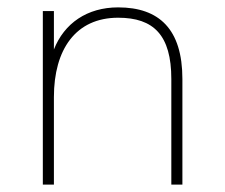

<svg xmlns="http://www.w3.org/2000/svg" viewBox="-20 -500 610 520"><path d="M474 0V-286C474 -421 411 -480 300 -480C216 -480 154 -437 126 -366V-470H96V0H126V-237C126 -366 185 -452 300 -452C396 -452 444 -405 444 -286V0Z"/></svg>

Font: Gantari Thin
Style: Regular
Weight: 250
Designer: Anugrah Pasau
Foundry: Lafontype
Version: Version 1.000